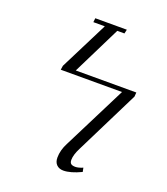

<svg xmlns="http://www.w3.org/2000/svg" viewBox="-160 -813 979 1123"><g transform="rotate(20 329.5 -251.5)"><path d="M150.9 -350.1 154.8 -376 306.2 -676.8H234.9L237.8 -702.1H434.1L428.2 -676.8H383.8L234.9 -376H611.8L609.9 -350.1L413.1 45.9Q389.2 92.3 389.2 124Q389.2 141.1 397.7 147.9Q406.2 154.8 424.8 154.8Q442.9 154.8 471.2 143.1L476.1 168Q410.6 199.2 366.2 199.2Q339.8 199.2 324 183.6Q308.1 168 308.1 139.2Q308.1 93.3 333 45.9L532.2 -350.1Z"/></g></svg>

Font: Dehuti
Style: Italic
Weight: 400
Version: Version 1.2